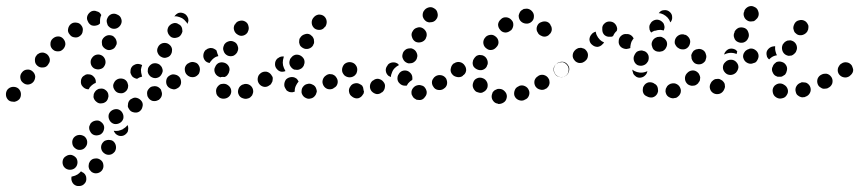

<svg xmlns="http://www.w3.org/2000/svg" viewBox="-35 -310 2877 643"><path d="M236 264Q239 265 241 267Q244 268 246 270Q250 273 252 278Q254 282 254 287Q255 298 248 305Q241 313 230 313Q230 313 230 313Q230 313 230 313Q230 313 230 313Q220 314 212 307Q205 300 204 290Q204 288 204 285Q205 283 205 281Q206 281 207 281Q217 279 225 274Q231 270 236 264ZM266 231Q272 222 282 221Q293 219 301 225Q310 231 311 241Q313 251 307 260Q301 268 291 270Q281 272 272 266Q271 265 271 265Q270 264 269 263Q267 260 264 257Q261 250 262 243Q262 237 266 231ZM205 209Q195 207 186 213Q177 218 175 228Q173 238 178 247Q184 256 194 258Q204 260 213 255Q222 249 224 239Q226 229 221 220Q215 212 205 209ZM315 204Q319 207 324 208Q329 209 334 208Q339 207 343 204Q347 201 350 197Q355 188 353 178Q351 168 343 162Q338 159 334 159Q329 158 324 159Q319 160 315 162Q311 165 308 169Q302 178 304 188Q306 198 315 204ZM248 147Q239 141 229 142Q219 143 212 151Q206 159 207 169Q208 180 216 186Q224 193 234 192Q245 191 251 183Q258 175 257 164Q256 154 248 147ZM391 134Q388 138 384 141Q380 144 375 145Q370 146 365 145Q360 144 356 141Q352 139 350 135Q347 132 346 128Q353 129 361 128Q370 126 378 122V121Q386 117 391 110Q392 109 392 109Q393 110 393 112Q394 113 394 115Q395 120 394 125Q394 130 391 134ZM310 105Q307 101 303 98Q299 95 295 94Q290 93 285 94Q280 95 276 97Q271 100 268 104Q266 108 264 113Q263 118 264 123Q265 127 268 132Q270 136 274 139Q278 142 283 143Q288 144 293 143Q298 142 302 140Q311 134 313 124Q316 114 310 105ZM375 68Q370 59 360 56Q350 54 341 59Q332 64 329 74Q327 84 332 93Q337 102 347 105Q357 107 366 102Q375 97 378 87Q380 77 375 68ZM440 30Q434 21 424 18Q414 15 406 21H405Q401 23 398 27Q395 31 394 36Q393 41 393 46Q394 51 397 55Q402 64 412 66Q422 69 431 64Q440 58 442 48Q445 38 440 30ZM323 27Q326 23 327 18Q329 13 328 8Q327 -2 319 -8Q311 -15 300 -13Q295 -13 291 -10Q287 -8 284 -4Q281 0 279 5Q278 10 278 15Q280 25 288 31Q296 38 306 36Q311 36 316 33Q320 31 323 27ZM26 -14Q18 -20 7 -19Q-3 -18 -10 -10Q-16 -2 -15 9Q-14 19 -6 26Q-2 29 3 30Q8 31 13 31Q18 30 22 28Q26 26 30 22Q36 14 35 3Q34 -7 26 -14ZM495 25H496Q500 22 503 18Q506 14 507 9Q508 4 507 0Q506 -5 504 -10Q501 -14 497 -17Q493 -20 488 -21Q483 -22 479 -21Q474 -21 469 -18Q465 -15 462 -11Q459 -7 458 -3Q457 2 458 7Q458 12 461 16Q466 25 476 28Q487 30 495 25ZM394 -20Q395 -24 393 -29Q392 -34 389 -38Q383 -46 372 -47Q362 -48 354 -42Q350 -39 348 -35Q345 -30 344 -25Q344 -20 345 -16Q347 -11 350 -7Q356 1 366 2Q377 4 385 -3Q389 -6 391 -10Q394 -15 394 -20ZM560 -15Q564 -17 567 -21Q570 -25 571 -30Q572 -35 571 -40Q570 -45 568 -49Q562 -58 552 -60Q542 -63 533 -57Q524 -52 522 -42Q520 -31 525 -23Q528 -18 532 -16Q536 -13 541 -12Q546 -10 551 -11Q555 -12 560 -15ZM236 -38Q236 -43 238 -47Q240 -52 244 -55Q248 -58 252 -60Q257 -62 262 -61Q272 -61 279 -53Q286 -46 286 -35Q286 -35 286 -34Q285 -33 285 -32Q283 -31 280 -30Q272 -25 266 -18Q264 -15 262 -11Q261 -11 261 -11Q260 -11 259 -11Q249 -12 242 -20Q235 -27 236 -38ZM74 -71Q66 -78 56 -77Q45 -76 39 -68Q32 -60 33 -50Q34 -39 42 -33Q50 -26 60 -27Q70 -28 77 -36Q83 -44 83 -54Q82 -64 74 -71ZM402 -72Q402 -77 404 -82Q406 -86 410 -90Q417 -95 425 -96Q434 -96 441 -92Q438 -84 437 -77Q437 -67 440 -57Q441 -55 441 -53Q440 -53 439 -53Q431 -51 424 -46Q419 -47 415 -49Q411 -51 408 -54Q405 -58 403 -63Q401 -67 402 -72ZM461 -65Q459 -70 460 -75Q460 -80 462 -84Q467 -93 476 -97Q486 -100 495 -96Q500 -94 503 -90Q507 -86 508 -82Q510 -77 510 -72Q509 -67 507 -63Q506 -61 504 -58Q499 -51 490 -49Q482 -47 474 -51Q469 -53 466 -57Q463 -60 461 -65ZM624 -56Q628 -59 631 -63Q633 -67 634 -72Q635 -77 634 -82Q633 -87 630 -91Q624 -99 614 -101Q604 -103 595 -97Q587 -91 585 -81Q583 -71 589 -62Q592 -58 596 -56Q600 -53 605 -52Q610 -51 615 -52Q620 -53 624 -56ZM280 -81Q284 -79 289 -78Q294 -77 298 -78Q303 -79 307 -81Q312 -84 314 -88Q320 -97 318 -107Q316 -117 308 -123Q299 -129 289 -127Q279 -125 273 -116Q267 -108 269 -97Q271 -87 280 -81ZM132 -109Q132 -114 130 -118Q128 -123 124 -127Q121 -130 116 -132Q112 -134 107 -134Q102 -134 97 -132Q93 -130 89 -127Q89 -126 89 -126Q88 -126 88 -126V-125Q81 -118 82 -107Q82 -97 90 -90Q98 -83 108 -84Q119 -84 125 -92Q128 -96 130 -100Q132 -104 132 -109ZM506 -119Q515 -114 525 -118Q535 -121 539 -131Q541 -135 541 -140Q542 -145 540 -150Q538 -155 535 -158Q531 -162 527 -164Q518 -168 508 -165Q498 -161 494 -152Q489 -142 493 -133Q497 -123 506 -119ZM177 -180Q170 -188 160 -188Q150 -188 142 -181Q134 -174 134 -164Q133 -154 140 -146Q144 -142 148 -140Q153 -138 158 -138Q163 -138 167 -139Q172 -141 176 -145Q183 -152 184 -162Q184 -172 177 -180ZM307 -159Q309 -154 312 -151Q316 -147 320 -145Q329 -140 339 -144Q349 -147 353 -157Q356 -161 356 -166Q356 -171 354 -176Q353 -180 349 -184Q346 -188 342 -190Q332 -194 323 -191Q313 -187 308 -178Q306 -174 306 -169Q306 -164 307 -159ZM527 -201Q528 -197 531 -193Q534 -189 538 -186Q547 -181 557 -184Q567 -186 572 -195Q575 -200 576 -205Q576 -209 575 -214Q574 -219 571 -223Q568 -227 563 -229Q555 -235 545 -232Q535 -229 529 -220Q527 -216 526 -211Q525 -206 527 -201ZM238 -224Q232 -233 222 -234Q211 -236 203 -230Q195 -224 193 -213Q191 -203 198 -195Q204 -186 214 -185Q224 -183 232 -189Q241 -195 242 -206Q244 -216 238 -224ZM326 -225Q329 -221 333 -218Q337 -215 342 -214Q347 -213 352 -214Q357 -215 361 -218Q368 -223 371 -231Q374 -239 371 -247Q368 -257 358 -261Q349 -266 339 -263Q329 -259 325 -250Q320 -241 324 -231Q324 -229 325 -228Q326 -226 326 -225ZM292 -226Q282 -222 272 -225Q263 -229 259 -239Q254 -248 258 -258Q262 -267 271 -272Q276 -274 280 -274Q285 -274 289 -272Q294 -271 298 -268Q302 -264 304 -260Q304 -260 304 -260Q304 -259 304 -259Q300 -251 300 -241Q300 -237 300 -232Q299 -230 297 -229Q295 -227 293 -226Q292 -226 292 -226Q292 -226 292 -226ZM595 -249Q596 -245 596 -240Q595 -235 593 -230Q591 -234 588 -237Q583 -244 575 -249Q567 -253 558 -255Q554 -256 549 -255Q555 -264 564 -267Q574 -269 583 -264Q587 -262 590 -258Q593 -254 595 -249Z M811 5Q813 1 813 -4Q813 -9 811 -14Q807 -23 798 -27Q788 -31 779 -27H778Q773 -25 769 -21Q766 -18 764 -13Q762 -8 762 -3Q762 2 764 6Q768 16 778 19Q788 23 797 19H798Q803 17 806 13Q810 10 811 5ZM735 10Q741 1 739 -9Q737 -19 728 -25Q728 -25 728 -25Q724 -28 719 -29Q714 -30 709 -29Q704 -29 700 -26Q696 -23 693 -19Q690 -15 689 -10Q688 -5 689 -1Q689 4 692 9Q695 13 699 16Q699 16 700 17Q709 22 719 20Q729 18 735 10ZM1023 6Q1025 1 1026 -3Q1026 -8 1024 -13Q1021 -23 1011 -27Q1002 -32 992 -28H991Q986 -26 983 -23Q979 -19 977 -15Q975 -10 975 -6Q974 -1 976 4Q980 14 989 18Q998 23 1008 19H1009Q1014 17 1017 14Q1021 10 1023 6ZM925 -7Q922 -11 920 -15Q917 -20 917 -25V-26Q917 -36 923 -44Q930 -51 941 -52Q946 -52 950 -51Q955 -49 959 -46Q961 -44 962 -42Q964 -39 965 -37Q960 -31 957 -25Q952 -16 952 -6Q952 -4 952 -3Q950 -2 948 -2Q946 -1 943 -1Q938 -1 934 -2Q929 -4 925 -7ZM1093 -48Q1090 -53 1087 -56Q1083 -59 1078 -61Q1073 -62 1068 -62Q1063 -61 1059 -59L1058 -58Q1049 -53 1046 -43Q1043 -34 1048 -24Q1053 -15 1062 -12Q1072 -9 1082 -14V-15Q1092 -19 1095 -29Q1098 -39 1093 -48ZM878 -42Q879 -47 878 -52Q876 -56 873 -60Q867 -68 857 -70Q846 -71 838 -65L837 -64Q829 -58 828 -47Q827 -37 833 -29Q839 -21 850 -19Q860 -18 868 -25H869Q873 -28 875 -33Q878 -37 878 -42ZM684 -83 685 -84Q688 -94 697 -99Q706 -103 716 -100Q726 -97 731 -88Q736 -79 732 -69V-68Q730 -63 726 -58Q723 -54 717 -52Q711 -53 705 -52Q704 -51 703 -51Q702 -51 702 -51Q701 -52 701 -52Q691 -55 686 -64Q681 -73 684 -83ZM1161 -72Q1162 -77 1161 -82Q1160 -87 1157 -91Q1151 -100 1141 -101Q1131 -103 1122 -97H1121Q1113 -91 1111 -81Q1109 -70 1115 -62Q1121 -53 1131 -52Q1142 -50 1150 -56H1151Q1155 -59 1158 -63Q1160 -67 1161 -72ZM630 -92Q628 -96 623 -99Q619 -101 614 -102Q610 -103 605 -102Q600 -101 596 -98H595Q586 -92 584 -82Q583 -71 588 -63Q591 -59 595 -56Q600 -53 604 -52Q609 -52 614 -53Q619 -54 623 -56L624 -57Q633 -63 634 -73Q636 -83 630 -92ZM914 -121Q913 -121 912 -121Q907 -121 902 -119Q898 -117 894 -114L893 -113Q886 -106 886 -95Q886 -85 893 -78Q898 -72 906 -70Q914 -69 921 -72Q918 -77 916 -82Q912 -91 912 -100Q912 -109 915 -118V-119Q916 -120 916 -120Q915 -120 914 -121ZM950 -77Q955 -76 960 -76Q965 -76 969 -78Q974 -80 977 -83Q981 -87 983 -92V-93Q987 -102 983 -112Q978 -121 969 -125Q964 -127 959 -127Q954 -127 950 -125Q945 -123 942 -119Q938 -115 936 -111V-110Q932 -100 936 -91Q941 -81 950 -77ZM654 -143H655Q659 -147 664 -148Q669 -150 674 -149Q678 -149 683 -146Q687 -144 690 -141Q691 -136 693 -131Q694 -127 696 -123Q696 -123 696 -123Q696 -123 696 -122Q691 -121 687 -119Q678 -114 672 -106Q669 -103 667 -99Q662 -100 658 -102Q654 -104 651 -108Q645 -116 646 -126Q647 -136 654 -143ZM727 -124Q736 -120 746 -123Q755 -127 760 -136V-137Q765 -146 761 -156Q758 -166 749 -170Q739 -175 729 -171Q720 -168 715 -159V-158Q710 -148 714 -139Q717 -129 727 -124ZM968 -163Q969 -158 972 -155Q976 -151 980 -149Q989 -144 999 -147Q1009 -150 1014 -159V-160Q1017 -164 1017 -169Q1017 -174 1016 -179Q1014 -184 1011 -188Q1008 -191 1004 -194Q995 -199 985 -195Q975 -192 970 -183L969 -182Q967 -178 967 -173Q966 -168 968 -163ZM761 -194Q770 -188 780 -191Q790 -194 795 -203V-204Q800 -213 797 -223Q795 -233 786 -238Q777 -243 767 -240Q757 -238 752 -228H751Q746 -218 749 -209Q752 -199 761 -194ZM1018 -215Q1026 -209 1037 -210Q1047 -211 1053 -220H1054Q1060 -229 1059 -239Q1058 -249 1050 -256Q1042 -262 1031 -261Q1021 -259 1015 -251L1014 -250Q1008 -242 1009 -232Q1010 -222 1018 -215Z M1394 -3Q1393 -8 1391 -12Q1388 -17 1385 -20Q1381 -23 1376 -24Q1371 -26 1366 -25Q1366 -25 1366 -25Q1356 -24 1349 -16Q1342 -8 1343 2Q1343 7 1346 11Q1348 16 1352 19Q1356 22 1360 24Q1365 25 1370 25Q1371 25 1372 25Q1382 24 1388 15Q1395 7 1394 -3ZM1146 15Q1145 15 1145 14Q1136 9 1134 -2Q1132 -12 1138 -20Q1143 -29 1154 -31Q1164 -33 1172 -27Q1172 -27 1173 -27Q1175 -25 1178 -23Q1180 -20 1181 -17Q1182 -12 1183 -6Q1184 -5 1184 -4Q1184 -1 1183 2Q1182 5 1180 7Q1175 16 1165 19Q1155 21 1146 15ZM1249 -36Q1243 -44 1232 -46Q1222 -47 1214 -40H1213Q1205 -33 1204 -23Q1203 -13 1209 -5Q1216 3 1226 5Q1236 6 1244 -1H1245Q1253 -8 1254 -18Q1256 -28 1249 -36ZM1462 -28Q1463 -33 1462 -38Q1461 -43 1459 -47Q1453 -56 1443 -58Q1433 -60 1424 -55L1423 -54Q1419 -52 1416 -47Q1413 -43 1412 -39Q1411 -34 1412 -29Q1413 -24 1416 -20Q1421 -11 1431 -9Q1442 -7 1450 -12L1451 -13Q1455 -15 1458 -19Q1461 -23 1462 -28ZM1296 -47V-48Q1296 -53 1298 -58Q1300 -62 1303 -66Q1307 -70 1311 -72Q1316 -74 1321 -74Q1331 -74 1338 -67Q1346 -60 1346 -49V-48Q1346 -47 1346 -45Q1346 -43 1345 -42Q1338 -38 1332 -31Q1329 -27 1327 -23Q1325 -23 1324 -23Q1323 -23 1322 -23Q1311 -23 1304 -30Q1296 -37 1296 -47ZM1136 -51Q1146 -51 1154 -58Q1161 -66 1161 -76V-77Q1161 -82 1159 -87Q1157 -91 1154 -95Q1150 -98 1146 -100Q1141 -102 1136 -102Q1126 -102 1118 -95Q1111 -87 1111 -77V-76Q1111 -66 1118 -58Q1126 -51 1136 -51ZM1521 -91Q1519 -95 1514 -98Q1510 -101 1505 -102Q1500 -102 1496 -101Q1491 -100 1487 -97H1486Q1477 -91 1476 -81Q1474 -71 1480 -62Q1483 -58 1487 -55Q1491 -53 1496 -52Q1501 -51 1506 -52Q1511 -53 1515 -56V-57Q1524 -62 1526 -73Q1527 -83 1521 -91ZM1263 -91V-92Q1269 -100 1280 -101Q1290 -102 1298 -96Q1299 -94 1301 -92Q1293 -88 1287 -82Q1280 -75 1277 -65Q1274 -59 1274 -52Q1272 -53 1270 -54Q1268 -55 1266 -56Q1258 -63 1257 -73Q1256 -83 1263 -91ZM1329 -99Q1333 -97 1338 -98Q1343 -98 1348 -100Q1352 -102 1356 -106Q1359 -109 1361 -114V-115Q1365 -124 1360 -134Q1356 -143 1346 -147Q1342 -149 1337 -148Q1332 -148 1327 -146Q1323 -144 1319 -140Q1316 -137 1314 -132V-131Q1310 -121 1315 -112Q1319 -103 1329 -99ZM1357 -170Q1366 -166 1376 -169Q1386 -172 1391 -181V-182Q1396 -191 1393 -201Q1389 -211 1380 -216Q1371 -221 1361 -217Q1351 -214 1347 -205L1346 -204Q1341 -195 1345 -185Q1348 -175 1357 -170ZM1393 -238Q1397 -236 1402 -235Q1407 -235 1412 -236Q1417 -237 1421 -240Q1425 -243 1427 -247L1428 -248Q1433 -257 1430 -267Q1428 -277 1419 -282Q1410 -288 1400 -285Q1390 -282 1385 -274L1384 -273Q1379 -264 1381 -254Q1384 -244 1393 -238Z M1662 17Q1663 12 1662 8Q1661 3 1658 -1Q1655 -5 1651 -8Q1647 -11 1642 -12H1641Q1636 -13 1631 -12Q1626 -10 1622 -8Q1618 -5 1615 -1Q1613 4 1612 8Q1610 19 1616 27Q1622 36 1632 37L1633 38Q1643 39 1652 33Q1660 28 1662 17ZM1736 -8Q1732 -18 1722 -22Q1713 -26 1703 -22L1702 -21Q1692 -17 1689 -8Q1685 2 1688 11Q1692 21 1702 25Q1712 29 1721 25L1722 24Q1732 21 1736 11Q1740 1 1736 -8ZM1565 -1Q1570 1 1575 1Q1580 1 1584 -2Q1593 -6 1597 -16Q1600 -26 1596 -35Q1596 -35 1596 -35Q1591 -45 1582 -48Q1572 -52 1563 -48Q1553 -44 1550 -34Q1546 -24 1550 -15Q1550 -14 1551 -13Q1553 -9 1557 -5Q1560 -2 1565 -1ZM1805 -29Q1806 -33 1805 -38Q1805 -43 1802 -47Q1797 -56 1786 -59Q1776 -61 1768 -56L1767 -55Q1758 -50 1755 -40Q1753 -30 1758 -21Q1764 -12 1774 -10Q1784 -7 1793 -13H1794Q1798 -16 1801 -20Q1804 -24 1805 -29ZM1865 -91Q1862 -95 1858 -98Q1854 -101 1849 -102Q1844 -102 1839 -101Q1835 -100 1830 -97Q1821 -91 1819 -81Q1818 -70 1824 -62Q1826 -58 1831 -55Q1835 -53 1840 -52Q1845 -51 1849 -52Q1854 -53 1858 -56H1859Q1868 -62 1869 -73Q1871 -83 1865 -91ZM1521 -91Q1515 -100 1505 -102Q1495 -104 1486 -98H1485Q1477 -92 1475 -82Q1472 -72 1478 -63Q1481 -59 1485 -56Q1489 -54 1494 -53Q1499 -52 1504 -52Q1509 -53 1513 -56L1514 -57Q1522 -62 1524 -72Q1526 -83 1521 -91ZM1567 -76Q1577 -73 1586 -78Q1595 -83 1597 -93L1598 -94Q1600 -104 1595 -113Q1590 -122 1580 -125Q1575 -126 1570 -126Q1565 -125 1561 -123Q1557 -120 1554 -116Q1551 -112 1549 -107V-106Q1546 -96 1551 -87Q1557 -79 1567 -76ZM1595 -147Q1599 -144 1603 -143Q1608 -142 1613 -143Q1618 -144 1622 -147Q1626 -150 1629 -154L1630 -155Q1636 -163 1634 -173Q1632 -183 1623 -189Q1615 -195 1605 -193Q1594 -191 1589 -183L1588 -182Q1582 -173 1584 -163Q1586 -153 1595 -147ZM1778 -236Q1768 -233 1764 -223Q1760 -213 1764 -204Q1764 -204 1765 -203Q1768 -194 1778 -190Q1787 -185 1797 -189Q1802 -191 1805 -195Q1809 -198 1811 -203Q1813 -207 1813 -212Q1813 -217 1811 -222Q1811 -222 1810 -223Q1807 -233 1797 -237Q1787 -240 1778 -236ZM1640 -210Q1646 -202 1657 -201Q1667 -201 1675 -208H1676Q1683 -215 1684 -225Q1685 -236 1678 -243Q1671 -251 1661 -252Q1650 -253 1643 -246L1642 -245Q1634 -238 1633 -228Q1633 -218 1640 -210ZM1711 -275Q1707 -272 1705 -267Q1703 -263 1702 -258Q1702 -247 1708 -240Q1715 -232 1726 -231H1727Q1737 -230 1745 -237Q1753 -244 1753 -254Q1754 -264 1747 -272Q1740 -280 1730 -281H1729Q1724 -281 1719 -280Q1715 -278 1711 -275Z M2242 6Q2245 1 2245 -3Q2246 -8 2244 -13Q2241 -23 2232 -28Q2223 -33 2213 -30H2212Q2207 -28 2203 -25Q2199 -22 2197 -17Q2194 -13 2194 -8Q2193 -3 2195 2Q2198 12 2207 16Q2216 21 2226 18H2228Q2232 17 2236 13Q2240 10 2242 6ZM2166 4Q2168 0 2169 -5Q2169 -10 2168 -15Q2167 -20 2164 -24Q2161 -28 2156 -30Q2156 -30 2155 -31Q2146 -36 2136 -34Q2126 -31 2121 -22Q2118 -18 2118 -13Q2117 -8 2118 -3Q2119 2 2122 6Q2125 10 2130 12Q2131 13 2132 13Q2141 18 2151 16Q2161 13 2166 4ZM2310 -51Q2309 -56 2307 -60Q2305 -65 2301 -68Q2293 -75 2283 -74Q2273 -73 2266 -65L2265 -64Q2258 -56 2259 -45Q2260 -35 2268 -28Q2272 -25 2276 -24Q2281 -22 2286 -23Q2291 -23 2295 -25Q2300 -28 2303 -31L2304 -33Q2307 -36 2309 -41Q2310 -46 2310 -51ZM2092 -56Q2096 -52 2100 -51Q2105 -49 2110 -50Q2119 -51 2125 -57Q2132 -63 2133 -72Q2130 -70 2126 -69Q2117 -66 2107 -67Q2098 -68 2090 -72Q2086 -74 2083 -77Q2083 -76 2083 -76Q2083 -75 2083 -74V-73Q2084 -68 2086 -63Q2088 -59 2092 -56ZM1824 -63Q1819 -71 1820 -81Q1822 -92 1831 -98L1832 -99Q1841 -104 1851 -103Q1861 -101 1867 -92Q1873 -84 1871 -74Q1869 -63 1861 -57L1859 -56Q1851 -51 1841 -52Q1830 -54 1824 -63ZM2100 -92Q2110 -88 2119 -91Q2129 -94 2134 -103Q2134 -104 2135 -104Q2139 -113 2137 -123Q2134 -133 2125 -138Q2120 -140 2115 -141Q2110 -141 2106 -140Q2101 -139 2097 -136Q2093 -132 2091 -128Q2090 -127 2090 -126Q2085 -117 2088 -107Q2091 -97 2100 -92ZM2299 -145Q2296 -145 2293 -143Q2291 -142 2288 -140Q2287 -138 2285 -136Q2285 -136 2284 -135Q2284 -134 2284 -134Q2281 -130 2280 -125Q2280 -120 2281 -115Q2281 -114 2281 -114Q2284 -104 2292 -98Q2301 -93 2311 -95Q2316 -96 2320 -99Q2324 -102 2327 -106Q2329 -111 2330 -116Q2331 -120 2330 -125Q2330 -126 2329 -128Q2327 -138 2318 -143Q2309 -148 2299 -145ZM1928 -141Q1925 -145 1921 -147Q1916 -149 1911 -150Q1907 -150 1902 -149Q1897 -147 1893 -144L1892 -143Q1884 -136 1883 -126Q1882 -116 1889 -108Q1892 -104 1896 -102Q1901 -99 1906 -99Q1911 -99 1915 -100Q1920 -102 1924 -105L1925 -106Q1933 -112 1934 -123Q1935 -133 1928 -141ZM2149 -154Q2150 -149 2153 -145Q2157 -141 2161 -139Q2166 -137 2170 -137Q2175 -136 2180 -138H2182Q2192 -142 2196 -151Q2201 -160 2198 -170Q2196 -175 2193 -178Q2190 -182 2185 -184Q2181 -187 2176 -187Q2171 -187 2166 -186L2164 -185Q2155 -182 2150 -173Q2145 -163 2149 -154ZM2225 -174Q2224 -169 2225 -164Q2227 -159 2230 -155Q2233 -151 2237 -149Q2241 -146 2246 -145Q2247 -145 2247 -145Q2258 -143 2266 -149Q2274 -155 2276 -166Q2277 -170 2276 -175Q2275 -180 2272 -184Q2269 -188 2265 -191Q2261 -194 2256 -194Q2255 -195 2253 -195Q2243 -196 2235 -190Q2227 -184 2225 -174ZM2078 -192Q2072 -196 2065 -196H2063Q2053 -197 2045 -190Q2037 -183 2037 -172Q2036 -162 2043 -154Q2050 -147 2061 -146H2063Q2066 -146 2069 -147Q2073 -148 2076 -149Q2076 -151 2076 -154Q2077 -163 2080 -171L2081 -172Q2083 -177 2087 -181Q2084 -188 2078 -192ZM1988 -168Q1980 -171 1974 -177Q1967 -184 1963 -193Q1961 -198 1960 -204Q1956 -203 1953 -201Q1949 -199 1947 -196L1946 -195Q1939 -187 1939 -177Q1940 -166 1948 -160Q1956 -153 1966 -153Q1976 -154 1983 -162L1984 -163Q1985 -164 1986 -165Q1987 -167 1988 -168ZM1982 -211Q1982 -212 1982 -213Q1981 -224 1989 -231Q1996 -238 2006 -238Q2017 -238 2024 -231Q2031 -224 2032 -213Q2032 -213 2032 -212Q2032 -211 2031 -210Q2031 -209 2031 -207Q2030 -207 2030 -206Q2023 -200 2019 -191Q2018 -190 2018 -189Q2016 -188 2013 -187Q2010 -187 2007 -187Q1997 -186 1989 -193Q1982 -200 1982 -211ZM2188 -208Q2189 -211 2190 -215Q2191 -219 2190 -223Q2189 -228 2187 -232Q2184 -236 2180 -239Q2172 -245 2162 -244Q2151 -242 2145 -234L2144 -232Q2141 -228 2140 -224Q2139 -219 2140 -214Q2140 -210 2142 -207Q2143 -204 2146 -201Q2151 -205 2157 -207H2159Q2168 -210 2177 -210Q2182 -209 2188 -208ZM2208 -270Q2200 -277 2190 -276Q2179 -276 2173 -268L2171 -266Q2171 -266 2171 -266Q2171 -266 2171 -266Q2174 -266 2178 -265Q2186 -263 2194 -257Q2201 -252 2206 -244Q2208 -240 2210 -235Q2217 -243 2216 -253Q2216 -263 2208 -270Z M2600 8Q2606 -1 2603 -11Q2600 -21 2591 -26Q2591 -26 2591 -26Q2587 -29 2582 -30Q2577 -31 2572 -30Q2567 -29 2563 -26Q2559 -24 2556 -19Q2551 -11 2553 -1Q2555 10 2563 15Q2565 16 2566 17Q2575 22 2585 19Q2595 17 2600 8ZM2679 -17Q2678 -21 2675 -25Q2672 -29 2667 -32Q2663 -34 2658 -34Q2653 -35 2648 -34L2647 -33Q2637 -30 2632 -21Q2627 -12 2630 -2Q2631 3 2634 7Q2637 10 2642 13Q2646 15 2651 16Q2656 16 2661 15L2662 14Q2672 11 2677 2Q2682 -7 2679 -17ZM2392 -29Q2390 -34 2387 -37Q2384 -41 2379 -43Q2375 -46 2370 -46Q2365 -46 2360 -45Q2355 -43 2352 -40Q2348 -37 2346 -33L2345 -31Q2340 -22 2343 -12Q2346 -2 2356 3Q2365 7 2375 4Q2384 1 2389 -8L2390 -10Q2392 -14 2393 -19Q2393 -24 2392 -29ZM2751 -49Q2749 -53 2745 -57Q2742 -60 2737 -62Q2732 -64 2727 -63Q2722 -63 2718 -61L2716 -60Q2707 -56 2703 -46Q2700 -36 2704 -27Q2706 -22 2710 -19Q2714 -16 2718 -14Q2723 -12 2728 -13Q2733 -13 2738 -15L2739 -16Q2748 -20 2752 -30Q2755 -40 2751 -49ZM2822 -72Q2823 -77 2821 -82Q2820 -86 2818 -90Q2812 -99 2802 -101Q2791 -103 2783 -97L2781 -96Q2777 -93 2775 -89Q2772 -85 2771 -80Q2770 -75 2771 -70Q2772 -65 2775 -61Q2781 -53 2791 -51Q2801 -49 2810 -55L2811 -56Q2815 -59 2818 -63Q2821 -67 2822 -72ZM2552 -86 2553 -87Q2554 -92 2558 -96Q2561 -99 2565 -102Q2570 -104 2575 -104Q2580 -104 2585 -102Q2594 -99 2599 -89Q2603 -80 2599 -70V-69Q2597 -64 2594 -60Q2590 -57 2586 -55Q2585 -54 2584 -54Q2582 -53 2581 -53Q2576 -53 2571 -53Q2570 -53 2569 -53Q2568 -53 2567 -54Q2557 -57 2553 -67Q2548 -76 2552 -86ZM2430 -103Q2423 -110 2413 -110Q2402 -110 2395 -103L2394 -102Q2386 -95 2386 -84Q2386 -74 2394 -66Q2401 -59 2411 -59Q2421 -59 2429 -66L2430 -67Q2437 -75 2438 -85Q2438 -95 2430 -103ZM2501 -108Q2504 -113 2505 -118Q2506 -122 2505 -127Q2503 -137 2494 -143Q2486 -149 2475 -147L2474 -146Q2469 -145 2465 -142Q2461 -140 2458 -135Q2455 -131 2454 -126Q2453 -121 2454 -117Q2457 -106 2465 -101Q2474 -95 2484 -97L2486 -98Q2491 -99 2495 -101Q2499 -104 2501 -108ZM2551 -154H2552Q2555 -155 2557 -155Q2559 -155 2561 -155Q2561 -154 2561 -154Q2560 -144 2563 -135Q2564 -130 2567 -125Q2561 -124 2556 -122Q2547 -118 2541 -111Q2538 -113 2536 -116Q2533 -120 2533 -123Q2530 -134 2535 -142Q2541 -151 2551 -154ZM2597 -126Q2601 -124 2606 -123Q2611 -123 2616 -124Q2621 -126 2624 -129Q2628 -132 2631 -137V-138Q2636 -147 2633 -157Q2630 -167 2621 -172Q2617 -174 2612 -175Q2607 -175 2602 -174Q2597 -172 2593 -169Q2590 -166 2587 -162L2586 -160Q2582 -151 2585 -141Q2588 -131 2597 -126ZM2394 -129Q2392 -128 2390 -127Q2390 -128 2391 -129Q2391 -130 2391 -131L2392 -133Q2397 -142 2406 -146Q2416 -149 2425 -145Q2428 -144 2430 -142Q2432 -140 2434 -138Q2433 -134 2432 -130Q2432 -129 2432 -129Q2432 -129 2432 -129Q2423 -133 2413 -133Q2403 -133 2394 -129ZM2437 -169Q2446 -165 2456 -168Q2466 -172 2470 -181L2471 -183Q2475 -192 2471 -202Q2468 -212 2459 -216Q2449 -220 2439 -217Q2430 -213 2425 -204V-202Q2420 -193 2424 -183Q2427 -173 2437 -169ZM2623 -210Q2624 -205 2627 -201Q2630 -198 2634 -195Q2643 -190 2653 -193Q2663 -196 2669 -205V-206Q2672 -210 2672 -215Q2673 -220 2672 -225Q2670 -230 2667 -234Q2664 -238 2660 -240Q2651 -245 2641 -242Q2631 -240 2626 -231L2625 -229Q2623 -225 2622 -220Q2621 -215 2623 -210ZM2470 -240Q2474 -238 2479 -238Q2484 -238 2489 -239Q2494 -241 2497 -245Q2501 -248 2503 -252L2504 -254Q2508 -263 2504 -273Q2501 -283 2491 -287Q2482 -292 2472 -288Q2463 -284 2458 -275V-273Q2453 -264 2457 -254Q2460 -245 2470 -240Z"/></svg>

Font: FRB American Cursive Guidelines Arrows Dotted Black
Style: Bold Italic
Weight: 900
Italic angle: -25°
Version: Version 2.0;Modular Font Editor K font №1